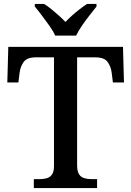

<svg xmlns="http://www.w3.org/2000/svg" viewBox="-20 -951 664 971"><path d="M151 0V-45H179Q199 -45 216 -49.5Q233 -54 243 -68.5Q253 -83 253 -111V-661H161Q117 -661 100 -638Q83 -615 79 -582L73 -534H17L22 -714H602L607 -534H551L545 -582Q541 -615 524 -638Q507 -661 462 -661H370V-115Q370 -85 379.5 -70Q389 -55 406 -50Q423 -45 443 -45H471V0ZM259 -771Q249 -794 230 -820.5Q211 -847 191.5 -873Q172 -899 156 -918V-931H203Q221 -920 240 -904.5Q259 -889 277.5 -872.5Q296 -856 311 -840Q326 -856 344.5 -872.5Q363 -889 383 -904.5Q403 -920 420 -931H468V-918Q453 -899 432.5 -873Q412 -847 394 -820.5Q376 -794 365 -771Z"/></svg>

Font: Noto Serif Gujarati Medium
Style: Regular
Weight: 500
Version: Version 2.102